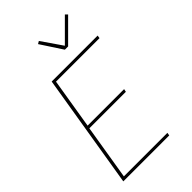

<svg xmlns="http://www.w3.org/2000/svg" viewBox="-282 -1065 1164 1164"><g transform="rotate(-45 300.0 -483.0)"><path d="M51 0 172 -735H566L563 -716H190L137 -392H450L446 -373H133L75 -19H448L445 0ZM365 -815 274 -954 291 -964 382 -832 516 -966 530 -952 393 -815Z"/></g></svg>

Font: Iosevka Thin Extended Oblique
Style: Regular
Weight: 100
Width: 7
Italic angle: -9°
Monospace: yes
Designer: Belleve Invis
Foundry: Belleve Invis
Version: Version 32.5.0; ttfautohint (v1.8.4)